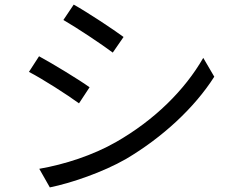

<svg xmlns="http://www.w3.org/2000/svg" viewBox="-20 -788 1040 836"><path d="M301 -768 256 -701C315 -667 423 -595 471 -559L518 -627C475 -659 360 -735 301 -768ZM151 -53 197 28C290 9 428 -38 529 -96C688 -190 827 -319 913 -454L865 -536C784 -395 652 -265 486 -170C385 -112 261 -72 151 -53ZM150 -543 106 -475C166 -444 275 -374 324 -338L370 -408C326 -440 209 -511 150 -543Z"/></svg>

Font: Source Han Sans TC
Style: Regular
Weight: 400
Designer: Ryoko NISHIZUKA 西塚涼子 (kana, bopomofo & ideographs); Paul D. Hunt (Latin, Greek & Cyrillic); Sandoll Communications 산돌커뮤니
Foundry: Adobe
Version: Version 2.002;hotconv 1.0.116;makeotfexe 2.5.65601